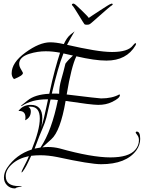

<svg xmlns="http://www.w3.org/2000/svg" viewBox="-20 -888 802 1071"><path d="M63 163Q37 163 19.5 145.5Q2 128 2 102Q2 75 20 48Q70 -26 157 -54Q202 -164 202 -227Q202 -293 150 -293Q147 -293 144 -293Q141 -293 138 -292Q152 -284 152 -267Q152 -232 120 -217Q121 -221 121.5 -225Q122 -229 122 -233Q122 -271 83 -269Q108 -303 152 -303Q216 -303 216 -229Q216 -218 214.5 -204Q213 -190 209 -175Q217 -198 224.5 -228Q232 -258 240 -297L248 -334H243Q156 -334 100 -296L98 -299L133 -327Q174 -361 255 -365Q271 -441 286.5 -498Q302 -555 315 -594Q294 -598 274.5 -600Q255 -602 235 -602Q189 -602 144 -588Q87 -570 87 -532Q87 -517 98 -500Q103 -491 105.5 -486.5Q108 -482 108 -481Q108 -466 58 -447Q45 -460 45 -479Q45 -539 122 -595Q200 -652 260 -652Q292 -652 336 -642Q352 -677 372 -694Q376 -698 382 -702Q388 -706 396 -713Q386 -696 375 -677Q364 -658 354 -638Q437 -619 500 -608.5Q563 -598 605 -598Q694 -598 721 -634Q731 -647 736 -647Q739 -647 739 -644Q739 -641 736 -635Q686 -550 574 -550Q508 -550 406 -574Q378 -517 352 -361Q442 -350 490 -344.5Q538 -339 544 -339Q605 -339 645 -361Q649 -361 649 -358Q649 -340 604 -319Q572 -303 528 -303Q509 -303 464 -308.5Q419 -314 346 -325Q317 -156 266 -111L216 -66Q224 -67 232 -67.5Q240 -68 248 -68Q281 -68 313 -60Q402 -35 473 -22.5Q544 -10 596 -10Q698 -10 734 -52Q755 -76 755 -106Q755 -123 746 -134.5Q737 -146 737 -147Q737 -154 743 -154Q762 -154 762 -113Q762 -80 741 -50Q684 28 544 28Q514 28 452.5 18Q391 8 299 -12Q274 -17 250.5 -19.5Q227 -22 205 -22Q180 -22 154 -19Q144 2 135.5 20Q127 38 117 54Q105 74 100 74V73Q100 67 108 52Q116 35 125 18.5Q134 2 141 -17Q83 -5 47.5 27Q12 59 12 94Q12 150 85 150Q90 150 96 149.5Q102 149 102 150Q102 152 73 158Q70 159 68 161Q66 163 63 163ZM310 -365V-366Q310 -404 322 -445.5Q334 -487 345 -533Q353 -544 364 -555.5Q375 -567 387 -578L334 -590Q318 -550 302 -494Q286 -438 269 -366H278Q285 -366 293 -366Q301 -366 310 -365ZM173 -59 206 -65Q238 -113 262 -179.5Q286 -246 303 -330Q282 -333 262 -333L239 -233Q232 -205 216.5 -169.5Q201 -134 184 -88ZM464 -750Q454 -750 451 -753Q450 -754 440.5 -769Q431 -784 419 -804Q407 -824 396.5 -840Q386 -856 383 -858Q381 -859 381 -862Q381 -866 386.5 -867.5Q392 -869 395 -866Q397 -866 409 -855Q421 -844 436 -829.5Q451 -815 462.5 -803Q474 -791 475 -788Q480 -792 498.5 -804Q517 -816 539 -830.5Q561 -845 578 -855.5Q595 -866 598 -866Q602 -868 603 -868Q607 -868 608.5 -865Q610 -862 604 -858Q597 -854 578.5 -838Q560 -822 538.5 -803Q517 -784 500 -769Q483 -754 480 -753Q476 -750 464 -750Z"/></svg>

Font: Lavishly Yours
Style: Regular
Weight: 400
Designer: Robert E. Leuschke
Foundry: Robert E. Leuschke
Version: Version 1.010; ttfautohint (v1.8.3)